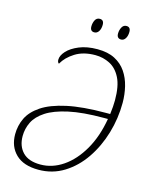

<svg xmlns="http://www.w3.org/2000/svg" viewBox="-131 -977 847 1071"><g transform="rotate(15 292.0 -441.0)"><path d="M196 10Q110 10 65 -33.5Q20 -77 20 -148Q20 -198 41 -242Q62 -286 113.5 -320.5Q165 -355 254.5 -374.5Q344 -394 480 -394H503Q506 -418 507.5 -437.5Q509 -457 509 -475Q509 -557 485.5 -603.5Q462 -650 423 -670Q384 -690 339 -690Q270 -690 223 -660.5Q176 -631 154 -591Q145 -597 145 -612Q145 -636 168.5 -662Q192 -688 236.5 -706.5Q281 -725 342 -725Q402 -725 442.5 -704Q483 -683 507.5 -647Q532 -611 543 -565.5Q554 -520 554 -472Q554 -382 528.5 -296Q503 -210 456 -141Q409 -72 343 -31Q277 10 196 10ZM199 -21Q268 -21 329.5 -63Q391 -105 435.5 -182Q480 -259 498 -364H475Q353 -364 273 -346.5Q193 -329 147 -299Q101 -269 82 -230.5Q63 -192 63 -149Q63 -91 97 -56Q131 -21 199 -21ZM454 -811Q429 -811 429 -839Q429 -859 438 -875.5Q447 -892 464 -892Q488 -892 488 -864Q488 -841 478.5 -826Q469 -811 454 -811ZM299 -811Q275 -811 275 -839Q275 -859 283.5 -875.5Q292 -892 310 -892Q334 -892 334 -864Q334 -841 324.5 -826Q315 -811 299 -811Z"/></g></svg>

Font: Noto Serif SemiCondensed ExtraLight
Style: Italic
Weight: 200
Width: 4
Italic angle: -12°
Designer: Monotype Design Team
Foundry: Monotype Imaging Inc.
Version: Version 2.013